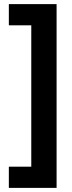

<svg xmlns="http://www.w3.org/2000/svg" viewBox="-20 -748 352 933"><path d="M23 62H132V-625H23V-728H255V165H23Z"/></svg>

Font: Noto Sans Lao Condensed
Style: Bold
Weight: 700
Width: 3
Designer: Monotype Design Team
Foundry: Monotype Imaging Inc.
Version: Version 2.003; ttfautohint (v1.8.4.7-5d5b)